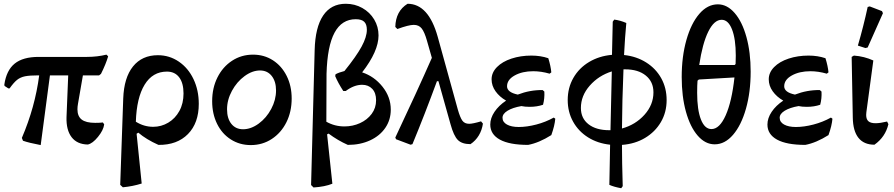

<svg xmlns="http://www.w3.org/2000/svg" viewBox="-20 -758 4743 1019"><path d="M391 -178Q391 -141 413.5 -123.5Q436 -106 485 -106Q511 -106 526 -108L533 -98Q529 -67 500 -31.5Q471 4 446 9Q389 8 360 -30Q331 -68 333 -136L342 -358H245L196 12Q133 0 102 -11L96 -26Q166 -189 188 -358H183Q137 -358 112.5 -353Q88 -348 70.5 -334Q53 -320 31 -289H24L4 -302L3 -309Q14 -385 58 -420.5Q102 -456 185 -456H442Q496 -456 545 -468L554 -459Q542 -418 516 -366L506 -358H420L394 -208Q391 -192 391 -178Z M821 11Q756 -18 714 -54L705 -48L732 216Q685 231 632 236L618 223L634 -235Q638 -346 686 -405.5Q734 -465 818 -465Q879 -465 929 -431Q979 -397 1007 -338Q1035 -279 1035 -207Q1035 -105 977.5 -46.5Q920 12 821 11ZM793 -85Q836 -85 873 -107Q910 -129 932 -169Q954 -209 954 -262Q954 -317 931 -347.5Q908 -378 866 -378Q790 -378 747.5 -308.5Q705 -239 701 -112Q744 -85 793 -85Z M1106 -221Q1106 -291 1134 -347Q1162 -403 1211.5 -435.5Q1261 -468 1323 -468Q1382 -468 1428.5 -438Q1475 -408 1501.5 -355Q1528 -302 1528 -235Q1528 -165 1500 -109Q1472 -53 1422.5 -20.5Q1373 12 1311 12Q1252 12 1205 -18Q1158 -48 1132 -101Q1106 -154 1106 -221ZM1445 -278Q1445 -326 1422 -355Q1399 -384 1360 -384Q1319 -384 1278 -354Q1237 -324 1211 -276Q1185 -228 1185 -178Q1185 -129 1208 -100.5Q1231 -72 1270 -72Q1312 -72 1353 -102Q1394 -132 1419.5 -180Q1445 -228 1445 -278Z M2054 -176Q2054 -122 2025 -79.5Q1996 -37 1944 -13Q1892 11 1826 11Q1772 -13 1724 -49L1716 -45L1744 217Q1705 233 1644 237L1631 224L1650 -492Q1653 -613 1695 -675.5Q1737 -738 1815 -738Q1863 -738 1903 -715.5Q1943 -693 1966 -654.5Q1989 -616 1989 -570Q1989 -486 1902 -374Q1966 -353 2010 -298Q2054 -243 2054 -176ZM1808 -87Q1852 -87 1890.5 -104.5Q1929 -122 1952.5 -153.5Q1976 -185 1976 -226Q1976 -265 1955.5 -286.5Q1935 -308 1902 -308Q1859 -308 1815 -275H1802Q1774 -318 1759 -354L1761 -364Q1780 -374 1808 -381Q1871 -459 1899 -510.5Q1927 -562 1927 -600Q1927 -629 1913 -642.5Q1899 -656 1868 -656Q1794 -656 1755.5 -584.5Q1717 -513 1713 -366L1712 -112Q1756 -87 1808 -87Z M2543 -102Q2538 -67 2521 -39Q2504 -11 2477 7Q2432 7 2410 -15Q2388 -37 2371 -99L2307 -327H2299Q2234 -150 2169 7L2159 10L2082 -19L2078 -28Q2195 -276 2272 -451L2246 -542Q2233 -588 2218 -607Q2203 -626 2176 -626Q2149 -626 2089 -604L2078 -615Q2080 -699 2143 -738Q2254 -738 2303 -563L2410 -176Q2422 -134 2434 -117.5Q2446 -101 2470 -101Q2489 -101 2533 -114Z M2927 -128Q2924 -91 2906 -41Q2841 0 2783 11Q2684 11 2633 -17Q2582 -45 2582 -97Q2582 -131 2604.5 -164.5Q2627 -198 2666 -224Q2631 -244 2610 -273.5Q2589 -303 2589 -337Q2589 -373 2617.5 -402Q2646 -431 2694.5 -447Q2743 -463 2800 -463Q2849 -463 2890 -449Q2903 -407 2906 -374L2897 -367Q2852 -380 2810 -380Q2752 -380 2711.5 -357.5Q2671 -335 2671 -300Q2671 -268 2728 -256Q2793 -281 2860 -280L2869 -272Q2871 -235 2862 -202Q2830 -191 2791 -191Q2766 -191 2747 -195Q2701 -187 2674 -170.5Q2647 -154 2647 -133Q2647 -110 2670.5 -97Q2694 -84 2733 -84Q2776 -84 2826 -97Q2876 -110 2919 -134Z M3281 11Q3281 100 3285 230L3277 241Q3238 234 3214 223L3218 10Q3152 3 3101 -29Q3050 -61 3021.5 -112.5Q2993 -164 2993 -227Q2993 -292 3023 -344.5Q3053 -397 3106.5 -429Q3160 -461 3228 -467L3232 -643L3240 -654Q3272 -650 3304 -636Q3297 -563 3292 -466Q3358 -459 3409.5 -426.5Q3461 -394 3489.5 -342.5Q3518 -291 3518 -227Q3518 -162 3487.5 -110Q3457 -58 3403.5 -26Q3350 6 3281 11ZM3448 -268Q3448 -324 3407.5 -357Q3367 -390 3298 -390H3289Q3282 -223 3281 -76Q3353 -96 3400.5 -149Q3448 -202 3448 -268ZM3220 -67 3227 -379Q3157 -357 3110 -303.5Q3063 -250 3063 -185Q3063 -130 3103.5 -98.5Q3144 -67 3213 -67Z M3964 -378Q3964 -269 3939 -181Q3914 -93 3870.5 -42.5Q3827 8 3773 8Q3723 8 3683 -38Q3643 -84 3620.5 -165Q3598 -246 3598 -349Q3598 -458 3623 -546Q3648 -634 3691.5 -684.5Q3735 -735 3790 -735Q3839 -735 3879 -689Q3919 -643 3941.5 -561.5Q3964 -480 3964 -378ZM3691 -413H3879L3884 -418Q3885 -434 3885 -463Q3885 -551 3865 -602Q3845 -653 3810 -653Q3770 -653 3739 -590Q3708 -527 3691 -413ZM3878 -347 3689 -336 3682 -330Q3680 -307 3680 -265Q3680 -175 3700 -124Q3720 -73 3756 -73Q3799 -73 3831.5 -146Q3864 -219 3878 -347Z M4398 -128Q4395 -91 4377 -41Q4312 0 4254 11Q4155 11 4104 -17Q4053 -45 4053 -97Q4053 -131 4075.5 -164.5Q4098 -198 4137 -224Q4102 -244 4081 -273.5Q4060 -303 4060 -337Q4060 -373 4088.5 -402Q4117 -431 4165.5 -447Q4214 -463 4271 -463Q4320 -463 4361 -449Q4374 -407 4377 -374L4368 -367Q4323 -380 4281 -380Q4223 -380 4182.5 -357.5Q4142 -335 4142 -300Q4142 -268 4199 -256Q4264 -281 4331 -280L4340 -272Q4342 -235 4333 -202Q4301 -191 4262 -191Q4237 -191 4218 -195Q4172 -187 4145 -170.5Q4118 -154 4118 -133Q4118 -110 4141.5 -97Q4165 -84 4204 -84Q4247 -84 4297 -97Q4347 -110 4390 -134Z M4506 -134 4500 -456 4512 -463Q4567 -459 4615 -437L4578 -162Q4577 -157 4577 -148Q4577 -125 4589 -114.5Q4601 -104 4627 -104Q4651 -104 4688 -113L4695 -99Q4679 -31 4621 10Q4565 10 4536 -26.5Q4507 -63 4506 -134ZM4533 -516Q4563 -619 4585 -721L4596 -724L4661 -699L4666 -688L4585 -506L4573 -503Z"/></svg>

Font: Alegreya Medium
Style: Regular
Weight: 500
Designer: Juan Pablo del Peral
Foundry: Huerta Tipografica
Version: Version 2.007; ttfautohint (v1.6)